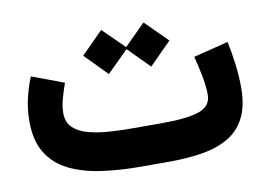

<svg xmlns="http://www.w3.org/2000/svg" viewBox="-64 -644 1031 741"><g transform="rotate(-10 452.0 -273.0)"><path d="M544.9 0H432.1Q349.1 0 277.6 -10.3Q206.1 -20.5 152.3 -47.1Q98.6 -73.7 68.6 -122.1Q38.6 -170.4 38.6 -247.1Q38.6 -293.5 48.8 -336.9Q59.1 -380.4 74.2 -417L199.7 -370.1Q191.4 -346.7 182.1 -315.2Q172.9 -283.7 172.9 -254.9Q172.9 -219.7 194.3 -198.7Q215.8 -177.7 252.4 -167.7Q289.1 -157.7 335.4 -154.5Q381.8 -151.4 432.1 -151.4H546.4Q641.1 -151.4 687.7 -167.7Q734.4 -184.1 734.4 -228.5Q734.4 -261.7 726.3 -303.2Q718.3 -344.7 708.5 -381.8L845.2 -416Q855 -368.7 860.6 -322.8Q866.2 -276.9 866.2 -234.4Q866.2 -159.7 841.3 -113.3Q816.4 -66.9 772.2 -42.5Q728 -18.1 669.9 -9Q611.8 0 544.9 0ZM372.6 -546.4 456.1 -464.4 538.6 -546.4 625 -460.4 538.6 -373.5 456.1 -456.5 372.6 -373.5 287.1 -460.4Z"/></g></svg>

Font: Vazirmatn FD NL Black
Style: Regular
Weight: 900
Designer: Saber Rastikerdar
Foundry: Saber Rastikerdar
Version: Version 33.003